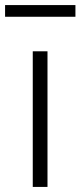

<svg xmlns="http://www.w3.org/2000/svg" viewBox="-29 -736 317 756"><path d="M100 0H158V-534H100ZM-9 -670H268V-716H-9Z"/></svg>

Font: Noto Sans HK Light
Style: Regular
Weight: 300
Designer: Ryoko NISHIZUKA 西塚涼子 (kana, bopomofo & ideographs); Paul D. Hunt (Latin, Greek & Cyrillic); Sandoll Communications 산돌커뮤니
Foundry: Adobe
Version: Version 2.004;hotconv 1.0.118;makeotfexe 2.5.65603